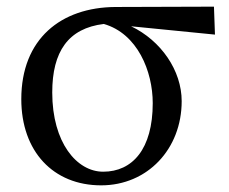

<svg xmlns="http://www.w3.org/2000/svg" viewBox="-20 -543 688 577"><path d="M290 -27C211 -27 137 -114 137 -265C137 -388 185 -458 292 -471C393 -442 439 -329 439 -233C439 -95 378 -27 290 -27ZM626 -439 623 -523 327 -522C163 -521 44 -426 44 -245C44 -88 140 14 284 14C423 14 526 -95 526 -239C526 -331 464 -421 374 -464Z"/></svg>

Font: Noto Serif SC Medium
Style: Regular
Weight: 500
Designer: Ryoko NISHIZUKA 西塚涼子 (kana & ideographs); Frank Grießhammer (Latin, Greek & Cyrillic); Wenlong ZHANG 张文龙 (bopomofo); San
Foundry: Adobe Systems Incorporated
Version: Version 1.001;PS 1.001;hotconv 16.6.54;makeotf.lib2.5.65590